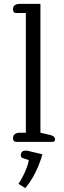

<svg xmlns="http://www.w3.org/2000/svg" viewBox="-20 -730 330 988"><path d="M47 -20Q47 -33 56.5 -40Q66 -47 82 -47H113V-663H63Q47 -663 47 -683Q47 -697 56.5 -703.5Q66 -710 82 -710H188V-47L236 -36Q250 -33 256.5 -27.5Q263 -22 263 -12Q263 0 251 0H63Q47 0 47 -20ZM75 216Q94 188 109.5 152.5Q125 117 128 94L99 84Q87 81 87 69Q87 57 93.5 51Q100 45 112 45Q119 45 123 46L198 64Q186 109 163 156Q140 203 110 238Z"/></svg>

Font: Maitree
Style: Regular
Weight: 400
Designer: CadsonDemak Team
Foundry: CadsonDemak
Version: Version 1.000